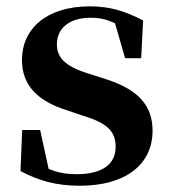

<svg xmlns="http://www.w3.org/2000/svg" viewBox="-20 -572 539 608"><path d="M232.3 16.2C378.7 16.2 463.1 -51.5 463.1 -158.3C463.1 -236.2 419.5 -288 315.9 -321.1L259.8 -339.1C183.5 -362.6 160.2 -391.5 160.2 -431.8C160.2 -482.7 200 -515.8 266.8 -515.8C311.2 -515.8 339.7 -503.8 380 -477V-507.8L337.6 -521.5L376.1 -387.7H427.1L433.1 -507.2C377 -536.5 328.7 -551.9 264.2 -551.9C126.4 -551.9 49.5 -480 49.5 -382C49.5 -300.5 101.7 -251.5 188.7 -223.9L244.5 -204.9C325.1 -180.9 346.2 -151.4 346.2 -107.2C346.2 -51.4 303.2 -20.4 222.8 -20.4C168.7 -20.4 132.1 -33.6 89.6 -62V-26L137.6 -20.6L107.1 -160.4H50.2L44.9 -30.3C102.2 0.3 158.9 16.2 232.3 16.2Z"/></svg>

Font: Source Han Serif TW VF
Style: Regular
Weight: 250
Designer: Ryoko NISHIZUKA 西塚涼子 (kana & ideographs); Frank Grießhammer (Latin, Greek & Cyrillic); Wenlong ZHANG 张文龙 (bopomofo); San
Foundry: Adobe
Version: Version 2.002;hotconv 1.1.0;makeotfexe 2.6.0